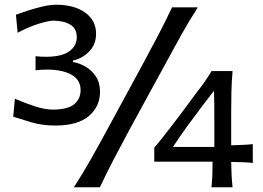

<svg xmlns="http://www.w3.org/2000/svg" viewBox="-20 -787 1104 807"><path d="M212.4 -259.3Q156.2 -259.3 111.1 -273.2Q65.9 -287.1 35.6 -296.4L42.5 -372.1Q84 -354 126.7 -340.1Q169.4 -326.2 204.1 -326.2Q266.6 -327.1 292.7 -349.6Q318.8 -372.1 318.8 -408.2Q318.8 -450.2 282.2 -471.9Q245.6 -493.7 180.2 -494.6Q154.3 -494.6 129.4 -491.7V-550.8Q141.1 -549.3 152.8 -548.8Q164.6 -548.3 176.8 -548.3Q241.7 -549.3 272.2 -572Q302.7 -594.7 302.7 -630.9Q302.7 -666.5 275.9 -683.1Q249 -699.7 204.1 -700.2Q185.5 -700.2 143.8 -687.5Q102.1 -674.8 54.2 -649.4L46.9 -725.1Q67.9 -732.9 97.9 -742.7Q127.9 -752.4 159.4 -759.8Q190.9 -767.1 216.3 -767.1Q292 -767.1 337.9 -734.1Q383.8 -701.2 383.8 -645Q383.8 -600.1 354.7 -570.6Q325.7 -541 286.6 -532.7V-526.4Q313.5 -522 339.6 -506.8Q365.7 -491.7 383.1 -465.3Q400.4 -439 400.4 -400.4Q400.4 -339.8 353.8 -299.6Q307.1 -259.3 212.4 -259.3ZM290.5 0Q328.1 -58.1 360.1 -114.5Q392.1 -170.9 431.2 -243.2L574.2 -506.3Q614.7 -581.5 644.8 -638.7Q674.8 -695.8 703.1 -756.3H811.5Q772.9 -695.8 741 -638.7Q709 -581.5 668.5 -506.3L524.9 -243.2Q485.8 -170.9 456.5 -114.5Q427.2 -58.1 399.9 0ZM951.7 -106.4Q952.1 -76.2 953.4 -51.8Q954.6 -27.3 957.5 0H868.7Q871.6 -27.3 872.6 -52Q873.5 -76.7 873.5 -107.4H628.4V-166.5Q642.6 -182.6 661.9 -207Q681.2 -231.4 701.4 -257.8Q721.7 -284.2 738.3 -306.2L802.7 -393.1Q820.8 -416 838.1 -440.4Q855.5 -464.8 869.1 -488.3H957.5Q953.6 -443.4 952.6 -400.6Q951.7 -357.9 951.7 -315.4V-176.3Q974.6 -176.8 999.5 -178Q1024.4 -179.2 1042.5 -181.2V-102.1Q1024.4 -104.5 999.5 -105.2Q974.6 -106 951.7 -106.4ZM707 -169.4H880.9V-301.8Q880.9 -327.6 880.6 -353.5Q880.4 -379.4 879.4 -405.3L831.5 -343.3Q798.8 -300.3 767.1 -256.6Q735.4 -212.9 707 -169.4Z"/></svg>

Font: Pinar Medium
Style: Regular
Weight: 500
Designer: Amin Abedi
Version: Version 3.000